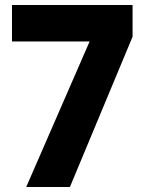

<svg xmlns="http://www.w3.org/2000/svg" viewBox="-20 -749 575 769"><path d="M511 -729V-602L260 0H85L339 -583H28V-729Z"/></svg>

Font: SVN-Poppins
Style: Bold
Weight: 700
Designer: Ninad Kale (Devanagari), Jonny Pinhorn (Latin)
Foundry: Indian Type Foundry
Version: Version 3.200;PS 1.000;hotconv 16.6.54;makeotf.lib2.5.65590